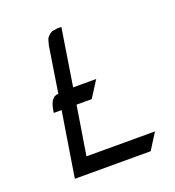

<svg xmlns="http://www.w3.org/2000/svg" viewBox="-111 -672 693 761"><g transform="rotate(-20 235.0 -292.0)"><path d="M76.2 0 120.1 -273.9H86.9L89.8 -291L94.2 -308.1L98.1 -316.9L103 -325.2L111.8 -334L121.1 -337.9L129.9 -338.9L160.2 -532.2L165 -549.8L168 -559.1L172.9 -565.9L183.1 -575.2L190.9 -580.1L200.2 -582L215.8 -584H231.9L193.8 -342.8H291L247.1 -273.9H183.1L149.9 -67.9H439L396 0Z"/></g></svg>

Font: Petahja
Style: Italic
Weight: 400
Designer: T. Christopher White
Version: Version 1.1